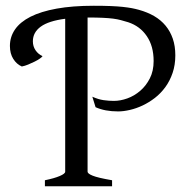

<svg xmlns="http://www.w3.org/2000/svg" viewBox="-20 -650 675 670"><path d="M136.7 0V-21Q169.9 -27.8 188.7 -35.9Q207.5 -43.9 207.5 -50.8V-584.5Q149.9 -577.1 122.3 -557.1Q94.7 -537.1 94.7 -505.9Q94.7 -488.3 104 -474.6Q113.3 -460.9 128.4 -454.1Q127 -451.2 119.4 -445.8Q111.8 -440.4 101.1 -435.1Q90.3 -429.7 78.4 -424.8Q66.4 -419.9 56.2 -418Q38.1 -425.8 26.4 -444.3Q14.6 -462.9 14.6 -489.7Q14.6 -521.5 32.5 -547.4Q50.3 -573.2 86.4 -591.6Q122.6 -609.9 177.7 -619.9Q232.9 -629.9 307.1 -629.9Q341.3 -629.9 365.7 -628.9Q390.1 -627.9 408.2 -626Q426.3 -624 439.5 -621.6Q452.6 -619.1 464.8 -615.7Q494.6 -607.4 518.1 -593.8Q541.5 -580.1 557.9 -560.3Q574.2 -540.5 583 -514.9Q591.8 -489.3 591.8 -457Q591.8 -423.3 582.3 -395.5Q572.8 -367.7 556.9 -345.9Q541 -324.2 520.5 -308.3Q500 -292.5 477.8 -282Q455.6 -271.5 433.3 -266.4Q411.1 -261.2 392.1 -261.2Q346.2 -261.2 313.5 -275.9L302.2 -312.5Q322.8 -303.2 341.6 -300.5Q360.4 -297.9 377.4 -297.9Q399.9 -297.9 424.3 -306.6Q448.7 -315.4 469.2 -333Q489.7 -350.6 502.9 -376.5Q516.1 -402.3 516.1 -437Q516.1 -488.8 492.4 -523.7Q468.8 -558.6 427.7 -572.3Q413.6 -576.7 401.6 -579.8Q389.6 -583 374.5 -585Q359.4 -586.9 338.4 -587.9Q317.4 -588.9 285.6 -588.9V-50.8Q285.6 -47.9 289.6 -44.4Q293.5 -41 303 -37.1Q312.5 -33.2 329.1 -29.3Q345.7 -25.4 371.1 -21V0Z"/></svg>

Font: Gentium Plus Phon
Style: Regular
Weight: 400
Designer: J. Victor Gaultney, Annie Olsen, Iska Routamaa, Becca Hirsbrunner
Foundry: SIL International
Version: Version 5.000